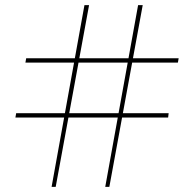

<svg xmlns="http://www.w3.org/2000/svg" viewBox="-20 -728 756 748"><path d="M197 0H181L309 -708H327ZM406 0H390L518 -708H536ZM40 -270 43 -287H637L635 -270ZM673 -484H79L82 -501H676Z"/></svg>

Font: Kalnia Thin ExtraLight
Style: Regular
Weight: 250
Version: Version 1.105